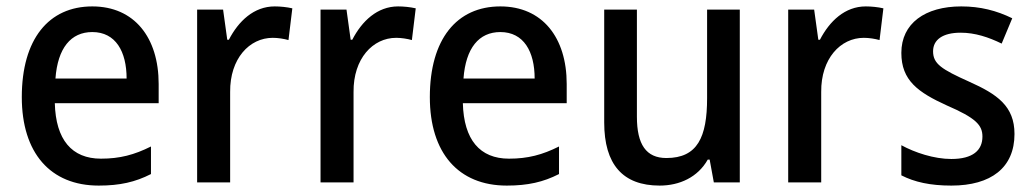

<svg xmlns="http://www.w3.org/2000/svg" viewBox="-20 -569 3224 599"><path d="M268 -549C132 -549 48 -447 48 -266C48 -92 137 10 288 10C354 10 402 -1 451 -26V-112C399 -86 354 -74 295 -74C204 -74 154 -133 151 -247H475V-307C475 -452 399 -549 268 -549ZM268 -469C341 -469 375 -408 375 -324H153C160 -419 201 -469 268 -469Z M837 -549C772 -549 724 -503 694 -445H689L676 -539H595V0H698V-282C697 -386 758 -451 831 -451C847 -451 866 -448 880 -444L892 -543C875 -547 854 -549 837 -549Z M1222 -549C1157 -549 1109 -503 1079 -445H1074L1061 -539H980V0H1083V-282C1082 -386 1143 -451 1216 -451C1232 -451 1251 -448 1265 -444L1277 -543C1260 -547 1239 -549 1222 -549Z M1541 -549C1405 -549 1321 -447 1321 -266C1321 -92 1410 10 1561 10C1627 10 1675 -1 1724 -26V-112C1672 -86 1627 -74 1568 -74C1477 -74 1427 -133 1424 -247H1748V-307C1748 -452 1672 -549 1541 -549ZM1541 -469C1614 -469 1648 -408 1648 -324H1426C1433 -419 1474 -469 1541 -469Z M2288 -539H2186V-263C2186 -141 2156 -76 2059 -76C1996 -76 1967 -118 1967 -205V-539H1865V-187C1865 -56 1923 10 2038 10C2100 10 2157 -16 2188 -71H2194L2207 0H2288Z M2681 -549C2616 -549 2568 -503 2538 -445H2533L2520 -539H2439V0H2542V-282C2541 -386 2602 -451 2675 -451C2691 -451 2710 -448 2724 -444L2736 -543C2719 -547 2698 -549 2681 -549Z M3145 -151C3145 -238 3091 -275 3004 -314C2917 -353 2891 -370 2891 -409C2891 -445 2921 -467 2977 -467C3022 -467 3064 -453 3105 -433L3138 -512C3089 -536 3038 -549 2979 -549C2866 -549 2792 -496 2792 -404C2792 -318 2844 -281 2934 -240C3024 -201 3045 -179 3045 -143C3045 -100 3015 -73 2948 -73C2894 -73 2834 -93 2792 -116V-22C2833 -1 2882 10 2948 10C3072 10 3145 -46 3145 -151Z"/></svg>

Font: Noto Sans Arabic UI SmCn Md
Style: Regular
Weight: 500
Width: 4
Designer: Monotype Design Team, Nadine Chahine and Nizar Qandah
Foundry: Monotype Imaging Inc.
Version: Version 2.010